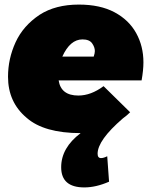

<svg xmlns="http://www.w3.org/2000/svg" viewBox="-20 -574 663 838"><path d="M348 244Q247 244 247 156Q247 71 332 7Q172 7 96 -60Q15 -128 15 -239Q15 -317.5 48 -389.5Q81 -461.5 153 -509.5Q222 -554 324 -554Q417 -554 479.8 -520.5Q542.5 -487 574.2 -429.8Q606 -372.5 606 -302Q606 -268 598 -223H236Q246 -157 322 -157Q377 -157 432 -198L548 -84Q534 -70 516 -57Q406 38 406 97Q406 116 421 116Q432 116 448 108L456 219Q399 244 348 244ZM389 -327Q394 -342 394 -351Q394 -368 382 -385Q370 -402 340 -402Q286 -402 252 -327Z"/></svg>

Font: Argentum Sans Black
Style: Italic
Weight: 900
Italic angle: -11°
Designer: Julieta Ulanovsky (font), Cristiano Sobral (main changes and remaster)
Foundry: Julieta Ulanovsky (font), Cristiano Sobral (main changes and remaster)
Version: Version 2.007;June 15, 2022;FontCreator 14.0.0.2814 64-bit; 